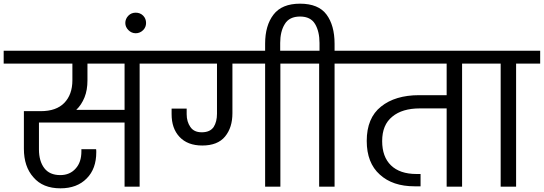

<svg xmlns="http://www.w3.org/2000/svg" viewBox="-47 -1016 2960 1045"><path d="M846 -740C846 -740 -27 -740 -27 -740C-27 -740 -27 -670 -27 -670C-27 -670 347 -670 347 -670C347 -670 347 -579 347 -579C347 -579 347 -579 347 -579C347 -527 332 -486 303 -456C274 -426 231 -411 175 -411C175 -411 83 -411 83 -411C83 -411 83 -207 83 -207C83 -207 83 -207 83 -207C83 -142 100 -90 135 -51C169 -11 218 9 282 9C282 9 282 9 282 9C342 9 390 -9 425 -45C460 -80 477 -128 477 -188C477 -188 477 -188 477 -188C477 -194 477 -199 476 -204C476 -204 396 -204 396 -204C396 -204 396 -192 396 -192C396 -192 396 -192 396 -192C396 -153 386 -122 365 -99C344 -75 316 -63 281 -63C281 -63 281 -63 281 -63C242 -63 213 -76 194 -101C175 -126 165 -160 165 -203C165 -203 165 -349 165 -349C165 -349 631 -349 631 -349C631 -349 631 0 631 0C631 0 713 0 713 0C713 0 713 -670 713 -670C713 -670 846 -670 846 -670C846 -670 846 -740 846 -740ZM631 -418C631 -418 368 -418 368 -418C368 -418 368 -418 368 -418C387 -436 402 -459 413 -486C424 -513 429 -544 429 -579C429 -579 429 -670 429 -670C429 -670 631 -670 631 -670C631 -670 631 -418 631 -418Z M748 -891C748 -891 748 -891 748 -891C748 -906 743 -920 732 -931C721 -942 707 -947 692 -947C692 -947 692 -947 692 -947C676 -947 663 -942 652 -931C641 -920 635 -906 635 -891C635 -891 635 -891 635 -891C635 -876 641 -863 652 -852C663 -841 676 -835 692 -835C692 -835 692 -835 692 -835C707 -835 721 -841 732 -852C743 -863 748 -876 748 -891Z M812 -740C812 -740 812 -670 812 -670C812 -670 1134 -670 1134 -670C1134 -670 1134 -397 1134 -397C1134 -397 1134 -397 1134 -397C1134 -368 1128 -344 1116 -325C1103 -306 1082 -296 1051 -296C1051 -296 1051 -296 1051 -296C1022 -296 1002 -306 989 -325C976 -344 969 -367 969 -394C969 -394 969 -425 969 -425C969 -425 887 -425 887 -425C887 -425 887 -395 887 -395C887 -395 887 -395 887 -395C887 -343 901 -302 930 -271C959 -240 1000 -224 1054 -224C1054 -224 1054 -224 1054 -224C1109 -224 1151 -240 1178 -273C1205 -306 1218 -348 1218 -400C1218 -400 1218 -670 1218 -670C1218 -670 1396 -670 1396 -670C1396 -670 1396 0 1396 0C1396 0 1479 0 1479 0C1479 0 1479 -670 1479 -670C1479 -670 1611 -670 1611 -670C1611 -670 1611 -740 1611 -740C1611 -740 812 -740 812 -740Z M1774 -740C1774 -740 1774 -778 1774 -778C1774 -778 1774 -778 1774 -778C1774 -845 1759 -898 1730 -937C1701 -976 1653 -996 1586 -996C1586 -996 1586 -996 1586 -996C1520 -996 1472 -976 1442 -937C1411 -897 1396 -844 1396 -778C1396 -778 1396 -720 1396 -720C1396 -720 1478 -720 1478 -720C1478 -720 1478 -782 1478 -782C1478 -782 1478 -782 1478 -782C1478 -823 1486 -858 1503 -885C1519 -912 1547 -926 1586 -926C1586 -926 1586 -926 1586 -926C1625 -926 1652 -912 1668 -885C1684 -858 1692 -823 1692 -782C1692 -782 1692 -740 1692 -740C1692 -740 1558 -740 1558 -740C1558 -740 1558 -670 1558 -670C1558 -670 1690 -670 1690 -670C1690 -670 1690 0 1690 0C1690 0 1774 0 1774 0C1774 0 1774 -670 1774 -670C1774 -670 1905 -670 1905 -670C1905 -670 1905 -740 1905 -740C1905 -740 1774 -740 1774 -740Z M2600 -740C2600 -740 1852 -740 1852 -740C1852 -740 1852 -670 1852 -670C1852 -670 2384 -670 2384 -670C2384 -670 2384 -498 2384 -498C2384 -498 2234 -498 2234 -498C2234 -498 2234 -498 2234 -498C2147 -498 2078 -477 2027 -436C1975 -395 1949 -332 1949 -249C1949 -249 1949 -249 1949 -249C1949 -169 1973 -108 2020 -66C2067 -23 2130 -2 2209 -2C2209 -2 2242 -2 2242 -2C2242 -2 2242 -69 2242 -69C2242 -69 2220 -69 2220 -69C2220 -69 2220 -69 2220 -69C2159 -69 2113 -85 2081 -116C2049 -147 2033 -191 2033 -248C2033 -248 2033 -248 2033 -248C2033 -307 2051 -351 2088 -381C2124 -411 2174 -426 2238 -426C2238 -426 2384 -426 2384 -426C2384 -426 2384 0 2384 0C2384 0 2468 0 2468 0C2468 0 2468 -670 2468 -670C2468 -670 2600 -670 2600 -670C2600 -670 2600 -740 2600 -740Z M2762 0C2762 0 2762 -670 2762 -670C2762 -670 2893 -670 2893 -670C2893 -670 2893 -740 2893 -740C2893 -740 2546 -740 2546 -740C2546 -740 2546 -670 2546 -670C2546 -670 2678 -670 2678 -670C2678 -670 2678 0 2678 0C2678 0 2762 0 2762 0Z"/></svg>

Font: Girnar Poppins
Style: Regular
Weight: 500
Designer: Ninad Kale (Devanagari), Jonny Pinhorn (Latin)
Foundry: Indian Type Foundry
Version: ""